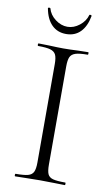

<svg xmlns="http://www.w3.org/2000/svg" viewBox="-90 -843 510 889"><g transform="rotate(10 165.0 -398.5)"><path d="M281 -12Q283 -12 283 -6Q283 0 281 0Q251 0 234 -1L164 -2L97 -1Q79 0 48 0Q45 0 45 -6Q45 -12 48 -12Q87 -12 105.5 -17Q124 -22 131 -36.5Q138 -51 138 -81V-544Q138 -574 131 -588Q124 -602 105.5 -607.5Q87 -613 48 -613Q45 -613 45 -619Q45 -625 48 -625L97 -624Q139 -622 164 -622Q192 -622 234 -624L281 -625Q283 -625 283 -619Q283 -613 281 -613Q242 -613 223.5 -607Q205 -601 198.5 -586.5Q192 -572 192 -542V-81Q192 -50 198.5 -36Q205 -22 223 -17Q241 -12 281 -12ZM62 -792Q61 -796 66 -796.5Q71 -797 73 -795Q81 -765 108 -744.5Q135 -724 165 -724Q195 -724 221.5 -745Q248 -766 256 -795Q256 -797 260 -797Q263 -797 265.5 -795.5Q268 -794 267 -792Q258 -743 232 -716.5Q206 -690 165 -690Q124 -690 97.5 -716.5Q71 -743 62 -792Z"/></g></svg>

Font: Cormorant Infant Light
Style: Regular
Weight: 300
Designer: Christian Thalmann (Catharsis Fonts)
Version: Version 3.000